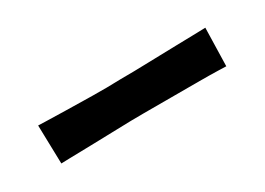

<svg xmlns="http://www.w3.org/2000/svg" viewBox="-19 -90 470 341"><g transform="rotate(-30 216.5 80.5)"><path d="M47 121 45 42Q45 42 60.5 42.5Q76 43 101 43.5Q126 44 155 44.5Q184 45 212 44Q240 44 271 43Q302 42 328.5 41.5Q355 41 372 40.5Q389 40 389 40L387 118Q387 118 371 117.5Q355 117 329.5 117Q304 117 274.5 117Q245 117 218 117Q193 117 163.5 118Q134 119 107.5 119.5Q81 120 64 120.5Q47 121 47 121Z"/></g></svg>

Font: Truculenta SemiBold
Style: Regular
Weight: 600
Version: Version 1.002